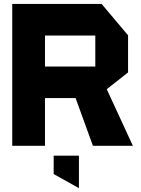

<svg xmlns="http://www.w3.org/2000/svg" viewBox="-20 -739 717 973"><path d="M42 0V-719H495L629 -560V-372L521 -287L653 -1V0H451L363 -242H208V0ZM208 -559V-402H463V-559ZM379 214 252 143V50H380V214Z"/></svg>

Font: Foldit Thin
Style: Bold
Weight: 700
Version: Version 1.003